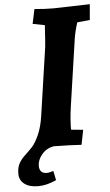

<svg xmlns="http://www.w3.org/2000/svg" viewBox="-95 -749 562 985"><g transform="rotate(-5 185.5 -256.5)"><path d="M73 93Q73 133 111 133Q125 133 145 126L155 174Q106 197 61 197Q16 197 -9.5 177.5Q-35 158 -35 125Q-35 92 -23 71Q-11 50 7 33.5Q25 17 44.5 -3.5Q64 -24 82 -65Q100 -106 108 -163L159 -512Q161 -526 167 -623L105 -635L121 -710Q172 -705 217 -705L406 -710L399 -629L334 -623Q320 -580 314 -542L263 -193Q254 -129 254 -77L316 -71L301 5Q243 1 159 0Q121 6 97 34.5Q73 63 73 93Z"/></g></svg>

Font: Andada SC
Style: Bold Italic
Weight: 700
Italic angle: -8.29999°
Designer: Carolina Giovagnoli
Foundry: Carolina Giovagnoli
Version: Version 1.003